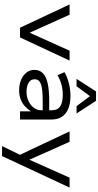

<svg xmlns="http://www.w3.org/2000/svg" viewBox="450 -1252 981 1922"><g transform="rotate(90 941.0 -290.5)"><path d="M257 0 24 -496H127L308 -94H306L487 -496H586L354 0Z M883 9Q824 9 778 -11Q732 -31 705.5 -65Q679 -99 679 -143Q679 -196 712.5 -229Q746 -262 815 -277Q884 -292 990 -292H1099V-227H995Q935 -227 892.5 -223Q850 -219 824 -210Q798 -201 785.5 -185.5Q773 -170 773 -147Q773 -106 808.5 -85.5Q844 -65 899 -65Q948 -65 990 -84.5Q1032 -104 1057.5 -137Q1083 -170 1083 -209V-322Q1083 -377 1043.5 -402.5Q1004 -428 929 -428Q878 -428 829 -415.5Q780 -403 732 -375L702 -445Q736 -465 774.5 -478Q813 -491 855.5 -498Q898 -505 940 -505Q1011 -505 1064 -484.5Q1117 -464 1146.5 -422Q1176 -380 1176 -312V0H1094V-108H1092Q1074 -78 1045.5 -51Q1017 -24 976.5 -7.5Q936 9 883 9ZM769 -566 895 -761H989L1115 -566H1042L942 -700L843 -566Z M1442 180 1547 -36V39L1295 -496H1399L1578 -95H1579L1758 -496H1857L1542 180Z"/></g></svg>

Font: Nunito Sans 7pt SemiExpanded
Style: Regular
Weight: 400
Width: 6
Designer: Vernon Adams
Foundry: Vernon Adams
Version: Version 3.101;gftools[0.9.27]